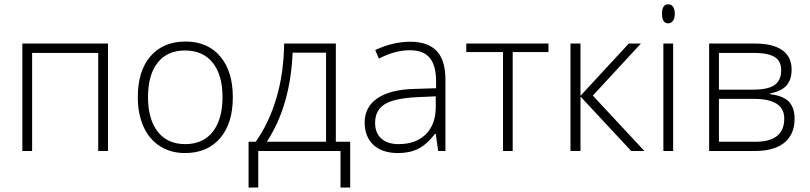

<svg xmlns="http://www.w3.org/2000/svg" viewBox="-20 -693 3717 881"><path d="M127.4 0H82.5V-493.2H475.6V0H430.7V-450.2H127.4Z M1048.3 -247.1Q1048.3 -126.5 989.7 -58.6Q931.2 9.3 828.6 9.3Q763.7 9.3 714.1 -22.2Q664.6 -53.7 638.4 -112.1Q612.3 -170.4 612.3 -247.1Q612.3 -367.7 670.7 -435.1Q729 -502.4 831.1 -502.4Q932.6 -502.4 990.5 -434.1Q1048.3 -365.7 1048.3 -247.1ZM659.2 -247.1Q659.2 -145.5 703.9 -88.6Q748.5 -31.7 830.1 -31.7Q911.6 -31.7 956.3 -88.6Q1001 -145.5 1001 -247.1Q1001 -349.1 956.1 -405.3Q911.1 -461.4 829.1 -461.4Q747.6 -461.4 703.4 -405.5Q659.2 -349.6 659.2 -247.1Z M1586.9 167.5H1542.5V0H1165V167.5H1120.6V-42.5H1153.3Q1214.8 -129.4 1248.5 -243.7Q1282.2 -357.9 1283.7 -493.2H1521V-42.5H1586.9ZM1476.1 -42.5V-451.2H1322.8Q1312 -206.1 1204.1 -42.5Z M1990.7 0 1979.5 -78.1H1975.6Q1938.5 -30.3 1899.4 -10.5Q1860.4 9.3 1806.6 9.3Q1733.9 9.3 1693.6 -28.1Q1653.3 -65.4 1653.3 -130.9Q1653.3 -203.1 1713.4 -243.2Q1773.4 -283.2 1887.2 -285.2L1981 -288.1V-320.8Q1981 -391.1 1952.4 -426.8Q1923.8 -462.4 1860.4 -462.4Q1792 -462.4 1718.8 -424.3L1701.7 -463.4Q1783.2 -501.5 1862.3 -501.5Q1943.4 -501.5 1983.6 -459.2Q2023.9 -417 2023.9 -327.6V0ZM1809.1 -31.7Q1888.2 -31.7 1933.8 -76.9Q1979.5 -122.1 1979.5 -202.1V-251L1893.1 -247.1Q1789.6 -242.2 1745.4 -214.8Q1701.2 -187.5 1701.2 -129.4Q1701.2 -83 1729.5 -57.4Q1757.8 -31.7 1809.1 -31.7Z M2496.6 -454.1H2332.5V0H2288.1V-454.1H2119.6V-493.2H2496.6Z M2865.2 -493.2H2920.9L2700.2 -254.4L2937 0H2876.5L2643.6 -250V0H2597.7V-493.2H2643.6V-253.4Z M3068.8 0H3023.9V-493.2H3068.8ZM3017.6 -629.9Q3017.6 -673.3 3046.4 -673.3Q3060.1 -673.3 3068.1 -662.1Q3076.2 -650.9 3076.2 -629.9Q3076.2 -609.4 3068.1 -597.7Q3060.1 -585.9 3046.4 -585.9Q3017.6 -585.9 3017.6 -629.9Z M3612.3 -374Q3612.3 -327.6 3589.1 -301Q3565.9 -274.4 3513.7 -264.2V-260.7Q3573.2 -253.9 3599.6 -226.6Q3626 -199.2 3626 -147.9Q3626 -76.7 3579.1 -38.3Q3532.2 0 3441.9 0H3233.9V-493.2H3442.9Q3527.3 -493.2 3569.8 -462.6Q3612.3 -432.1 3612.3 -374ZM3578.6 -148.9Q3578.6 -239.3 3439.5 -239.3H3278.8V-42.5H3445.8Q3578.6 -42.5 3578.6 -148.9ZM3564.5 -370.6Q3564.5 -413.6 3533.7 -431.9Q3502.9 -450.2 3440.9 -450.2H3278.8V-281.7H3435.5Q3504.4 -281.7 3534.4 -303Q3564.5 -324.2 3564.5 -370.6Z"/></svg>

Font: Bpm'online Open Sans Light
Style: Regular
Weight: 300
Foundry: Ascender Corporation
Version: Version 1.10